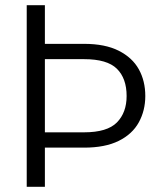

<svg xmlns="http://www.w3.org/2000/svg" viewBox="-20 -720 622 740"><path d="M83 0V-700H153V-551H304Q385 -551 437.5 -524.5Q490 -498 515 -453Q540 -408 540 -350Q540 -294 515 -248.5Q490 -203 437.5 -177Q385 -151 304 -151H153V0ZM153 -210H304Q393 -210 430.5 -248Q468 -286 468 -350Q468 -418 430.5 -455Q393 -492 304 -492H153Z"/></svg>

Font: DM Sans 10pt Light
Style: Regular
Weight: 300
Version: Version 4.004;gftools[0.9.30]